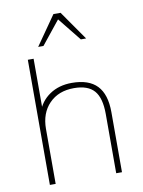

<svg xmlns="http://www.w3.org/2000/svg" viewBox="-101 -1017 810 1086"><g transform="rotate(-10 304.0 -474.0)"><path d="M95.7 -718.8H128.9V-411.1H115.2Q136.7 -474.6 189.9 -510.7Q243.2 -546.9 317.4 -546.9Q415 -546.9 462.4 -497.1Q509.8 -447.3 509.8 -344.7V0H476.6V-340.8Q476.6 -432.6 440.4 -474.1Q404.3 -515.6 324.2 -515.6Q235.4 -515.6 182.1 -460.9Q128.9 -406.2 128.9 -315.4V0H95.7ZM283.2 -948.2H324.2L441.4 -780.3H411.1L303.7 -914.1L196.3 -780.3H166Z"/></g></svg>

Font: Min Sans VF VF
Style: Regular
Weight: 400
Designer: Jinseong-Kim, NotoSansCJK, Nunito
Foundry: Jinseong-Kim
Version: Version 1.420;Glyphs 3.1.2 (3151)